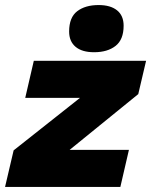

<svg xmlns="http://www.w3.org/2000/svg" viewBox="-43 -741 599 761"><path d="M-23 0 11 -145 274 -353H57L91 -500H536L505 -368L233 -147H468L434 0ZM330 -534Q282 -534 256.5 -555.5Q231 -577 231 -616Q231 -672 263 -696.5Q295 -721 348 -721Q395 -721 421 -700Q447 -679 447 -639Q447 -584 415 -559Q383 -534 330 -534Z"/></svg>

Font: Prodigy Sans ExtraBold
Style: Italic
Weight: 800
Italic angle: -13°
Designer: Wei Huang
Foundry: Wei Huang
Version: Version 1.003; ttfautohint (v1.8.3)